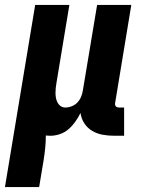

<svg xmlns="http://www.w3.org/2000/svg" viewBox="-56 -540 576 775"><path d="M-36 215 86 -520H224L172 -206Q170 -195 169 -185Q168 -175 168 -164.5Q168 -154 170 -144Q172 -134 176.5 -125.5Q181 -117 189 -111.5Q197 -106 208 -106Q221 -106 234.5 -111.5Q248 -117 257.5 -127.5Q267 -138 272 -151Q277 -164 279 -178L336 -520H474L409 -126Q408 -122 408.5 -118Q409 -114 411.5 -111Q414 -108 417.5 -107Q421 -106 425 -106H445V8H406Q382 8 359 4Q336 0 316.5 -11.5Q297 -23 284.5 -42Q272 -61 269 -84Q260 -66 248 -49Q236 -32 220.5 -18.5Q205 -5 185.5 1.5Q166 8 147 8Q142 8 138 7.5Q134 7 129 7Q129 32 126.5 57Q124 82 120 107L102 215Z"/></svg>

Font: Iosevka Term Curly Hv Obl
Style: Regular
Weight: 900
Italic angle: -9°
Designer: Belleve Invis
Foundry: Belleve Invis
Version: Version 32.3.0